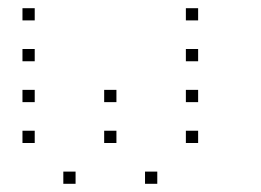

<svg xmlns="http://www.w3.org/2000/svg" viewBox="-20 -485 640 470"><path d="M36 -465Q35 -465 35 -465Q35 -465 35 -464V-436Q35 -435 35 -435Q35 -435 36 -435H64Q65 -435 65 -435Q65 -435 65 -436V-464Q65 -465 65 -465Q65 -465 64 -465ZM436 -465Q435 -465 435 -465Q435 -465 435 -464V-436Q435 -435 435 -435Q435 -435 436 -435H464Q465 -435 465 -435Q465 -435 465 -436V-464Q465 -465 465 -465Q465 -465 464 -465ZM36 -365Q35 -365 35 -365Q35 -365 35 -364V-336Q35 -335 35 -335Q35 -335 36 -335H64Q65 -335 65 -335Q65 -335 65 -336V-364Q65 -365 65 -365Q65 -365 64 -365ZM436 -365Q435 -365 435 -365Q435 -365 435 -364V-336Q435 -335 435 -335Q435 -335 436 -335H464Q465 -335 465 -335Q465 -335 465 -336V-364Q465 -365 465 -365Q465 -365 464 -365ZM36 -265Q35 -265 35 -265Q35 -265 35 -264V-236Q35 -235 35 -235Q35 -235 36 -235H64Q65 -235 65 -235Q65 -235 65 -236V-264Q65 -265 65 -265Q65 -265 64 -265ZM236 -265Q235 -265 235 -265Q235 -265 235 -264V-236Q235 -235 235 -235Q235 -235 236 -235H264Q265 -235 265 -235Q265 -235 265 -236V-264Q265 -265 265 -265Q265 -265 264 -265ZM436 -265Q435 -265 435 -265Q435 -265 435 -264V-236Q435 -235 435 -235Q435 -235 436 -235H464Q465 -235 465 -235Q465 -235 465 -236V-264Q465 -265 465 -265Q465 -265 464 -265ZM36 -165Q35 -165 35 -165Q35 -165 35 -164V-136Q35 -135 35 -135Q35 -135 36 -135H64Q65 -135 65 -135Q65 -135 65 -136V-164Q65 -165 65 -165Q65 -165 64 -165ZM236 -165Q235 -165 235 -165Q235 -165 235 -164V-136Q235 -135 235 -135Q235 -135 236 -135H264Q265 -135 265 -135Q265 -135 265 -136V-164Q265 -165 265 -165Q265 -165 264 -165ZM436 -165Q435 -165 435 -165Q435 -165 435 -164V-136Q435 -135 435 -135Q435 -135 436 -135H464Q465 -135 465 -135Q465 -135 465 -136V-164Q465 -165 465 -165Q465 -165 464 -165ZM136 -65Q135 -65 135 -65Q135 -65 135 -64V-36Q135 -35 135 -35Q135 -35 136 -35H164Q165 -35 165 -35Q165 -35 165 -36V-64Q165 -65 165 -65Q165 -65 164 -65ZM336 -65Q335 -65 335 -65Q335 -65 335 -64V-36Q335 -35 335 -35Q335 -35 336 -35H364Q365 -35 365 -35Q365 -35 365 -36V-64Q365 -65 365 -65Q365 -65 364 -65Z"/></svg>

Font: Doto Black Thin
Style: Regular
Weight: 250
Monospace: yes
Version: Version 1.000